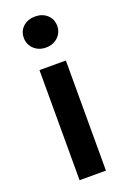

<svg xmlns="http://www.w3.org/2000/svg" viewBox="-141 -772 546 821"><g transform="rotate(-20 131.5 -361.5)"><path d="M72 0V-501H192V0ZM132 -582Q99 -582 77.5 -602.5Q56 -623 56 -653Q56 -684 77.5 -703.5Q99 -723 132 -723Q165 -723 186.5 -703.5Q208 -684 208 -653Q208 -623 186.5 -602.5Q165 -582 132 -582Z"/></g></svg>

Font: DM Sans 18pt SemiBold
Style: Regular
Weight: 600
Designer: Colophon Foundry, Jonny Pinhorn
Foundry: Colophon Foundry
Version: Version 4.004;gftools[0.9.30]